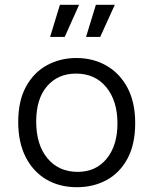

<svg xmlns="http://www.w3.org/2000/svg" viewBox="-20 -769 640 801"><path d="M301 12Q228 12 173 -20.5Q118 -53 87 -114Q56 -175 56 -260Q56 -349 89 -408.5Q122 -468 177 -497.5Q232 -527 299 -527Q368 -527 423.5 -495.5Q479 -464 511.5 -403.5Q544 -343 544 -255Q544 -167 512 -107.5Q480 -48 425 -18Q370 12 301 12ZM304 -52Q380 -52 425 -107Q470 -162 470 -254Q470 -348 423.5 -405Q377 -462 297 -462Q222 -462 176.5 -409.5Q131 -357 131 -262Q131 -165 178 -108.5Q225 -52 304 -52ZM250 -615H189L230 -749H310ZM398 -615H339L380 -749H459Z"/></svg>

Font: Bricolage Grotesque 12pt Light
Style: Regular
Weight: 300
Designer: Mathieu Triay
Foundry: Atelier Triay
Version: Version 1.001; ttfautohint (v1.8.4.7-5d5b);gftools[0.9.33.de